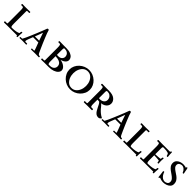

<svg xmlns="http://www.w3.org/2000/svg" viewBox="437 -2024 3567 3567"><g transform="rotate(45 2220.0 -241.0)"><path d="M191 -107Q191 -65 197 -48.5Q203 -32 211 -32H237Q284 -33 326.5 -41Q369 -49 389 -63L394 -102Q395 -105 400.5 -106.5Q406 -108 410 -108Q415 -108 419 -107Q423 -106 422 -102Q418 -76 417 -43.5Q416 -11 416 16Q416 19 411.5 20Q407 21 404 21Q400 21 394.5 20Q389 19 389 16V0H217Q156 0 123 0.5Q90 1 74 1.5Q58 2 47 2Q43 2 41.5 -4Q40 -10 40 -14Q40 -19 41.5 -23.5Q43 -28 46 -28H91Q102 -28 104 -33Q106 -38 106 -57V-372Q106 -414 100.5 -433Q95 -452 86 -452H50Q38 -452 38 -467Q38 -483 49 -483Q68 -483 94 -481.5Q120 -480 147 -481Q165 -481 189.5 -481.5Q214 -482 232.5 -482.5Q251 -483 251 -483Q254 -483 256 -478Q258 -473 258 -468Q258 -454 250 -454H204Q197 -454 194 -451Q191 -448 191 -438Z M695 -485Q699 -494 715 -494Q730 -494 734 -484Q739 -462 753.5 -423Q768 -384 788 -335.5Q808 -287 829.5 -236.5Q851 -186 871.5 -140.5Q892 -95 907 -63Q919 -38 929 -31.5Q939 -25 960 -25Q966 -25 966 -13Q966 -8 965 -3Q964 2 961 2Q930 2 909 1Q888 0 865 0Q846 0 819 1Q792 2 757 2Q753 2 752 -2.5Q751 -7 751 -11Q751 -24 757 -24H805Q816 -24 816 -33Q816 -36 808 -58Q800 -80 787.5 -114Q775 -148 760 -187H621Q600 -135 586 -97Q572 -59 572 -45Q572 -33 576 -29Q580 -25 584 -25H625Q633 -25 633 -13Q633 -8 631.5 -3Q630 2 627 2Q602 2 587.5 1.5Q573 1 561.5 0.5Q550 0 535 0Q517 0 499.5 1Q482 2 456 2Q452 2 450.5 -2.5Q449 -7 449 -11Q449 -24 456 -24H488Q499 -24 504 -33Q514 -49 532.5 -89.5Q551 -130 574 -184Q597 -238 620.5 -295Q644 -352 664 -402.5Q684 -453 695 -485ZM747 -221Q733 -262 719.5 -302Q706 -342 695 -373H692Q679 -336 664 -296Q649 -256 635 -221Z M1130 0Q1102 0 1085.5 0.5Q1069 1 1055.5 1.5Q1042 2 1023 2Q1020 2 1018 -3.5Q1016 -9 1016 -13Q1016 -18 1017.5 -23Q1019 -28 1021 -28H1070Q1082 -28 1082 -45V-373Q1082 -452 1060 -452H1025Q1014 -452 1014 -467Q1014 -473 1016.5 -478Q1019 -483 1023 -483Q1023 -483 1049 -482.5Q1075 -482 1116.5 -481.5Q1158 -481 1204 -481Q1269 -481 1312 -463.5Q1355 -446 1376 -418Q1397 -390 1397 -358Q1397 -332 1381 -310Q1365 -288 1339 -273Q1313 -258 1284 -252V-250Q1350 -238 1392.5 -203.5Q1435 -169 1435 -126Q1435 -93 1408.5 -64Q1382 -35 1333.5 -17.5Q1285 0 1219 0ZM1187 -451Q1167 -451 1167 -418V-269Q1175 -268 1183 -267.5Q1191 -267 1200 -267Q1251 -267 1277 -293Q1303 -319 1303 -352Q1303 -375 1292 -398Q1281 -421 1256 -436Q1231 -451 1187 -451ZM1328 -126Q1328 -152 1315 -175Q1302 -198 1267.5 -214Q1233 -230 1167 -233V-97Q1167 -64 1173 -48Q1179 -32 1187 -32H1214Q1270 -32 1299 -59Q1328 -86 1328 -126Z M1791 -494Q1844 -494 1892.5 -474Q1941 -454 1978.5 -419Q2016 -384 2037.5 -338.5Q2059 -293 2059 -242Q2059 -190 2037.5 -144Q2016 -98 1978.5 -62.5Q1941 -27 1892.5 -7Q1844 13 1791 13Q1738 13 1689.5 -7Q1641 -27 1603.5 -62.5Q1566 -98 1544.5 -144Q1523 -190 1523 -242Q1523 -293 1544.5 -338.5Q1566 -384 1603.5 -419Q1641 -454 1689.5 -474Q1738 -494 1791 -494ZM1791 -458Q1740 -458 1702.5 -428.5Q1665 -399 1644 -350Q1623 -301 1623 -242Q1623 -183 1644 -133Q1665 -83 1702.5 -53Q1740 -23 1791 -23Q1842 -23 1879.5 -53Q1917 -83 1938 -133Q1959 -183 1959 -242Q1959 -301 1938 -350Q1917 -399 1879.5 -428.5Q1842 -458 1791 -458Z M2288 -97Q2288 -64 2294 -47.5Q2300 -31 2308 -31H2350Q2354 -31 2356 -25Q2358 -19 2358 -14Q2358 -9 2356.5 -4.5Q2355 0 2353 0H2251Q2223 0 2206.5 0.5Q2190 1 2176.5 1.5Q2163 2 2144 2Q2141 2 2139 -3.5Q2137 -9 2137 -13Q2137 -18 2138.5 -23Q2140 -28 2142 -28H2191Q2203 -28 2203 -45V-373Q2203 -452 2181 -452H2146Q2135 -452 2135 -467Q2135 -473 2137.5 -478Q2140 -483 2144 -483Q2144 -483 2170 -482.5Q2196 -482 2237.5 -481.5Q2279 -481 2325 -481Q2423 -481 2472.5 -440Q2522 -399 2522 -341Q2522 -304 2502.5 -276Q2483 -248 2451 -231.5Q2419 -215 2382 -212Q2402 -199 2418.5 -178.5Q2435 -158 2456.5 -132.5Q2478 -107 2509.5 -80Q2541 -53 2591 -27Q2583 -11 2567 1Q2551 13 2528 13Q2494 13 2469.5 -6Q2445 -25 2427 -54Q2409 -83 2394.5 -114.5Q2380 -146 2365.5 -172Q2351 -198 2334 -210L2288 -213ZM2308 -451Q2288 -451 2288 -418V-252Q2302 -249 2316 -249Q2344 -249 2369.5 -259.5Q2395 -270 2411 -291.5Q2427 -313 2427 -344Q2427 -367 2415.5 -392Q2404 -417 2378 -434Q2352 -451 2308 -451Z M2853 -485Q2857 -494 2873 -494Q2888 -494 2892 -484Q2897 -462 2911.5 -423Q2926 -384 2946 -335.5Q2966 -287 2987.5 -236.5Q3009 -186 3029.5 -140.5Q3050 -95 3065 -63Q3077 -38 3087 -31.5Q3097 -25 3118 -25Q3124 -25 3124 -13Q3124 -8 3123 -3Q3122 2 3119 2Q3088 2 3067 1Q3046 0 3023 0Q3004 0 2977 1Q2950 2 2915 2Q2911 2 2910 -2.5Q2909 -7 2909 -11Q2909 -24 2915 -24H2963Q2974 -24 2974 -33Q2974 -36 2966 -58Q2958 -80 2945.5 -114Q2933 -148 2918 -187H2779Q2758 -135 2744 -97Q2730 -59 2730 -45Q2730 -33 2734 -29Q2738 -25 2742 -25H2783Q2791 -25 2791 -13Q2791 -8 2789.5 -3Q2788 2 2785 2Q2760 2 2745.5 1.5Q2731 1 2719.5 0.5Q2708 0 2693 0Q2675 0 2657.5 1Q2640 2 2614 2Q2610 2 2608.5 -2.5Q2607 -7 2607 -11Q2607 -24 2614 -24H2646Q2657 -24 2662 -33Q2672 -49 2690.5 -89.5Q2709 -130 2732 -184Q2755 -238 2778.5 -295Q2802 -352 2822 -402.5Q2842 -453 2853 -485ZM2905 -221Q2891 -262 2877.5 -302Q2864 -342 2853 -373H2850Q2837 -336 2822 -296Q2807 -256 2793 -221Z M3325 -107Q3325 -65 3331 -48.5Q3337 -32 3345 -32H3371Q3418 -33 3460.5 -41Q3503 -49 3523 -63L3528 -102Q3529 -105 3534.5 -106.5Q3540 -108 3544 -108Q3549 -108 3553 -107Q3557 -106 3556 -102Q3552 -76 3551 -43.5Q3550 -11 3550 16Q3550 19 3545.5 20Q3541 21 3538 21Q3534 21 3528.5 20Q3523 19 3523 16V0H3351Q3290 0 3257 0.5Q3224 1 3208 1.5Q3192 2 3181 2Q3177 2 3175.5 -4Q3174 -10 3174 -14Q3174 -19 3175.5 -23.5Q3177 -28 3180 -28H3225Q3236 -28 3238 -33Q3240 -38 3240 -57V-372Q3240 -414 3234.5 -433Q3229 -452 3220 -452H3184Q3172 -452 3172 -467Q3172 -483 3183 -483Q3202 -483 3228 -481.5Q3254 -480 3281 -481Q3299 -481 3323.5 -481.5Q3348 -482 3366.5 -482.5Q3385 -483 3385 -483Q3388 -483 3390 -478Q3392 -473 3392 -468Q3392 -454 3384 -454H3338Q3331 -454 3328 -451Q3325 -448 3325 -438Z M3764 -254Q3796 -255 3825.5 -257Q3855 -259 3875 -261.5Q3895 -264 3897 -265L3904 -307Q3906 -312 3918 -312Q3921 -312 3926 -310.5Q3931 -309 3931 -305Q3929 -289 3928 -274.5Q3927 -260 3927 -243Q3927 -228 3928 -210.5Q3929 -193 3931 -176Q3931 -173 3925.5 -171.5Q3920 -170 3915 -170Q3911 -170 3907.5 -171Q3904 -172 3904 -174L3896 -217Q3894 -219 3874.5 -221Q3855 -223 3826 -225Q3797 -227 3764 -228V-107Q3764 -65 3770 -48.5Q3776 -32 3784 -32H3816Q3863 -33 3905.5 -41Q3948 -49 3968 -63L3973 -102Q3974 -105 3979.5 -106.5Q3985 -108 3989 -108Q3994 -108 3998 -107Q4002 -106 4001 -102Q3997 -76 3996 -43.5Q3995 -11 3995 16Q3995 19 3990.5 20Q3986 21 3983 21Q3979 21 3973.5 20Q3968 19 3968 16V0H3790Q3729 0 3696 0.5Q3663 1 3647 1.5Q3631 2 3620 2Q3616 2 3614.5 -4Q3613 -10 3613 -14Q3613 -19 3614.5 -23.5Q3616 -28 3619 -28H3664Q3675 -28 3677 -33Q3679 -38 3679 -57V-372Q3679 -414 3673.5 -433Q3668 -452 3659 -452H3623Q3611 -452 3611 -467Q3611 -483 3622 -483Q3641 -483 3668.5 -482Q3696 -481 3724 -481H3931V-497Q3931 -500 3935 -501.5Q3939 -503 3943 -503Q3947 -503 3952.5 -501.5Q3958 -500 3958 -497Q3958 -470 3959.5 -438Q3961 -406 3965 -384Q3966 -381 3962 -379.5Q3958 -378 3954 -378Q3950 -378 3943.5 -379.5Q3937 -381 3937 -384Q3933 -398 3927.5 -414Q3922 -430 3910 -436Q3891 -443 3863 -447Q3835 -451 3788 -451Q3774 -450 3769 -442.5Q3764 -435 3764 -418Z M4347 -478Q4346 -483 4345.5 -486.5Q4345 -490 4345 -492Q4345 -501 4355 -501Q4363 -501 4366.5 -498.5Q4370 -496 4372 -485Q4377 -469 4378.5 -456.5Q4380 -444 4382 -432Q4385 -419 4387.5 -408.5Q4390 -398 4393 -375Q4393 -367 4380 -367Q4376 -367 4372 -368.5Q4368 -370 4366 -375Q4353 -412 4325 -436Q4297 -460 4262 -461Q4234 -461 4208.5 -443Q4183 -425 4183 -393Q4183 -361 4205 -337Q4227 -313 4260 -292Q4293 -271 4326 -247Q4359 -223 4381 -190Q4403 -157 4403 -109Q4403 -68 4377.5 -41Q4352 -14 4313.5 -0.5Q4275 13 4235 13Q4207 13 4178.5 5.5Q4150 -2 4132 -10Q4132 1 4130.5 4Q4129 7 4120 9H4116Q4108 9 4107 1Q4104 -34 4099.5 -62.5Q4095 -91 4090 -133Q4090 -138 4095 -140.5Q4100 -143 4106 -143Q4115 -143 4116 -138Q4125 -108 4143 -80.5Q4161 -53 4187 -35.5Q4213 -18 4244 -18Q4273 -18 4299.5 -35.5Q4326 -53 4326 -89Q4326 -124 4304 -149.5Q4282 -175 4249.5 -197Q4217 -219 4184.5 -243Q4152 -267 4130 -297Q4108 -327 4108 -370Q4108 -410 4131 -437Q4154 -464 4190.5 -478Q4227 -492 4268 -492Q4293 -492 4313.5 -487.5Q4334 -483 4347 -478Z"/></g></svg>

Font: Sedan SC
Style: Regular
Weight: 400
Designer: Sebastian Salazar
Foundry: Sebastian Salazar
Version: Version 1.100; ttfautohint (v1.8.4.7-5d5b)